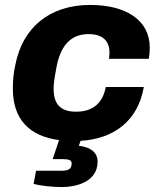

<svg xmlns="http://www.w3.org/2000/svg" viewBox="-20 -559 652 777"><path d="M232 198C282 198 375 180 375 95C375 52 337 35 299 31L306 11C439 3 538 -68 562 -207H408C396 -142 356 -107 288 -107C224 -107 197 -138 197 -200C197 -214 198 -231 208 -284C223 -367 261 -421 338 -421C395 -421 423 -394 423 -346C423 -338 422 -330 421 -321H582C585 -337 586 -352 586 -367C586 -478 489 -539 345 -539C180 -539 71 -447 42 -296C35 -266 32 -233 32 -200C32 -77 98 -8 219 8L193 85H235C261 85 270 90 270 103C270 129 251 132 224 132H126L116 185C144 193 192 198 232 198Z"/></svg>

Font: Archivo ExtraBold
Style: Italic
Weight: 800
Italic angle: -10°
Designer: Hector Gatti
Foundry: Omnibus-Type
Version: Version 2.001